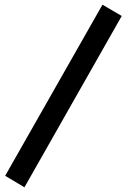

<svg xmlns="http://www.w3.org/2000/svg" viewBox="-20 -737 540 817"><path d="M2 11 416 -717 498 -669 84 60Z"/></svg>

Font: Lekton
Style: Bold
Weight: 700
Designer: Paolo Mazzetti, Luciano Perondi, Raffaele Flato, Elena Papassissa, Emilio Macchia, Michela Povoleri, Tobias Seemiller, R
Version: Version 34.000